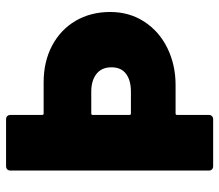

<svg xmlns="http://www.w3.org/2000/svg" viewBox="-66 -674 740 649"><g transform="rotate(-90 304.5 -350.0)"><path d="M588 -348Q588 -283 555 -232.5Q522 -182 465.5 -154.5Q409 -127 341 -127H245Q240 -127 240 -122V-15Q240 -8 236 -4Q232 0 225 0H67Q60 0 56 -4Q52 -8 52 -15V-685Q52 -692 56 -696Q60 -700 67 -700H225Q232 -700 236 -696Q240 -692 240 -685V-578Q240 -573 245 -573H350Q420 -573 474 -544.5Q528 -516 558 -465Q588 -414 588 -348ZM401 -344Q401 -377 378.5 -394.5Q356 -412 319 -412H245Q240 -412 240 -407V-283Q240 -278 245 -278H319Q357 -278 379 -294.5Q401 -311 401 -344Z"/></g></svg>

Font: Barlow Black
Style: Regular
Weight: 900
Designer: Jeremy Tribby
Foundry: Tribby Type
Version: Version 1.422